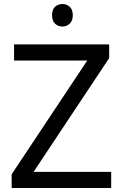

<svg xmlns="http://www.w3.org/2000/svg" viewBox="-20 -935 612 955"><path d="M533 0H38V-68L414 -634H50V-714H523V-646L147 -80H533ZM291 -915Q311 -915 326.5 -901.5Q342 -888 342 -859Q342 -831 326.5 -817Q311 -803 291 -803Q269 -803 254 -817Q239 -831 239 -859Q239 -888 254 -901.5Q269 -915 291 -915Z"/></svg>

Font: Noto Sans Ambassadori
Style: Regular
Weight: 400
Designer: Monotype Design Team
Foundry: Monotype Imaging Inc.
Version: Version 2.013